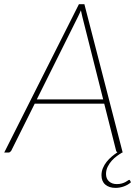

<svg xmlns="http://www.w3.org/2000/svg" viewBox="-39 -723 656 910"><path d="M450 -252 351 -644.5Q349.5 -651.5 347.8 -658.8Q346 -666 344.5 -674Q341 -666 337.8 -658.8Q334.5 -651.5 331 -644.5L135.5 -252ZM581.5 141Q567.5 153.5 548 160.5Q528.5 167.5 508.5 167.5Q478.5 167.5 460.2 152Q442 136.5 442 107.5Q442 89.5 448.8 73.5Q455.5 57.5 466.5 43.8Q477.5 30 491 18.8Q504.5 7.5 517.5 -1Q513.5 -2.5 511.5 -8L455 -231.5H125.5L14 -8Q11.5 -4.5 8.2 -2.2Q5 0 1 0H-19L335 -703H361L542.5 0H540Q529.5 6 516 15.8Q502.5 25.5 491 38.2Q479.5 51 471.5 67Q463.5 83 463.5 101.5Q463.5 124 477.8 136.8Q492 149.5 514.5 149.5Q528.5 149.5 538.5 146.5Q548.5 143.5 555.5 139.8Q562.5 136 566.8 132.8Q571 129.5 573.5 129.5Q575.5 129.5 577.5 132.5Z"/></svg>

Font: Lato ExtraLight
Style: Italic
Weight: 275
Italic angle: -7°
Designer: Lukasz Dziedzic with Adam Twardoch and Botio Nikoltchev
Foundry: tyPoland Lukasz Dziedzic
Version: Version 2.015; 2015-08-06; http://www.latofonts.com/